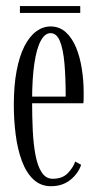

<svg xmlns="http://www.w3.org/2000/svg" viewBox="-20 -616 330 646"><path d="M151.5 10.5Q116.5 10.5 92.2 -12.5Q68 -35.5 53.5 -74.8Q39 -114 32.8 -162.8Q26.5 -211.5 26.5 -263Q26.5 -328.5 36 -378.2Q45.5 -428 62.5 -461Q79.5 -494 102 -510.5Q124.5 -527 150 -527Q180 -527 201.2 -507.8Q222.5 -488.5 235.8 -456.5Q249 -424.5 255.2 -385Q261.5 -345.5 261.5 -305.5Q261.5 -296 261.5 -286.8Q261.5 -277.5 260.5 -268.5H81V-291H201Q201 -355 196.8 -403Q192.5 -451 181.5 -477.8Q170.5 -504.5 150 -504.5Q131 -504.5 117 -478.5Q103 -452.5 95.5 -401.8Q88 -351 88 -276Q88 -224.5 90.2 -177.5Q92.5 -130.5 99.5 -93.8Q106.5 -57 120.5 -35.8Q134.5 -14.5 157.5 -14.5Q190 -14.5 208.2 -33.5Q226.5 -52.5 233 -72.5L253 -61.5Q243.5 -32.5 217 -11Q190.5 10.5 151.5 10.5ZM47 -572.5V-595.5H250V-572.5Z"/></svg>

Font: Imbue 48pt Light
Style: Regular
Weight: 300
Designer: Tyler Finck
Foundry: Etcetera Type Company
Version: Version 1.102